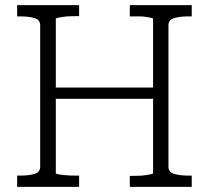

<svg xmlns="http://www.w3.org/2000/svg" viewBox="-20 -730 816 750"><path d="M182 -388H602V-344H182ZM47 0V-44H57Q92 -44 114.5 -50.5Q137 -57 137 -79V-631Q137 -653 114.5 -659.5Q92 -666 57 -666H47V-710H289V-667H280Q267 -667 252.5 -666.5Q238 -666 225.5 -664Q213 -662 205.5 -660.5Q198 -659 198 -656V-54Q198 -51 205.5 -49.5Q213 -48 225.5 -46.5Q238 -45 252.5 -44.5Q267 -44 280 -44H289V0ZM487 0V-43H495Q509 -43 523.5 -43.5Q538 -44 550 -46Q562 -48 570 -49.5Q578 -51 578 -54V-656Q578 -659 570 -660.5Q562 -662 550 -664Q538 -666 523.5 -666Q509 -666 496 -666H487V-710H729V-666H718Q684 -666 661 -659.5Q638 -653 638 -631V-79Q638 -57 661 -50.5Q684 -44 718 -44H729V0Z"/></svg>

Font: Roboto Serif SemiCondensed ExtraLight
Style: Regular
Weight: 250
Width: 4
Designer: Greg Gazdowicz
Foundry: Commercial Type
Version: Version 1.007